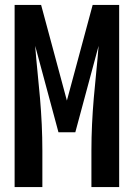

<svg xmlns="http://www.w3.org/2000/svg" viewBox="-20 -755 540 775"><path d="M39 0V-735H146L250 -349L354 -735H461V0H349V-147Q349 -200 351.5 -253Q354 -306 358.5 -358.5Q363 -411 368.5 -464Q374 -517 378 -570L284 -221H216L122 -570Q126 -517 131.5 -464Q137 -411 141.5 -358.5Q146 -306 148.5 -253Q151 -200 151 -147V0Z"/></svg>

Font: Iosevka Curly
Style: Bold
Weight: 700
Monospace: yes
Designer: Belleve Invis
Foundry: Belleve Invis
Version: Version 22.1.2; ttfautohint (v1.8.4)